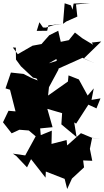

<svg xmlns="http://www.w3.org/2000/svg" viewBox="-91 -1125 699 1286"><path d="M533 -825 460 -869 411 -907 370 -856 307 -843 322 -818 299 -919 239 -889 187 -830 127 -819 28 -762 -5 -807 15 -806 16 -726 49 -681 130 -605 153 -600 162 -586 122 -602 66 -630 -18 -639 -54 -533 -24 -524 13 -379 -34 -383 -71 -306 -13 -232 39 -256 102 -251 148 -212 78 -84 -5 -96 17 -81 90 -4 117 -59 214 65 216 24 342 73 359 141 391 71 472 -4 460 -95 430 -52 527 -48 511 -128 526 -202 583 -195 528 -201 451 -233 359 -151 355 -187 254 -161 256 -250 182 -220 178 -265 261 -273 226 -396 325 -367 320 -292 422 -207 406 -305 419 -297 501 -424 555 -399 582 -466 522 -456 537 -533 496 -485 437 -593 368 -620 364 -579 231 -485 237 -541 299 -656 320 -727 236 -701 287 -730 297 -664 433 -725 462 -738 539 -703 470 -733 587 -847 524 -840ZM173 -976 155 -918 225 -919 233 -955 332 -966 353 -981 427 -1014 418 -1095 512 -1105 402 -1101 395 -1060 384 -1089 342 -1103 331 -966 265 -956 216 -940 197 -941Z"/></svg>

Font: Hussar Lance
Style: Regular
Weight: 700
Foundry: Cannot Into Space Fonts, PlusOne Fonts
Version: Version 2.27